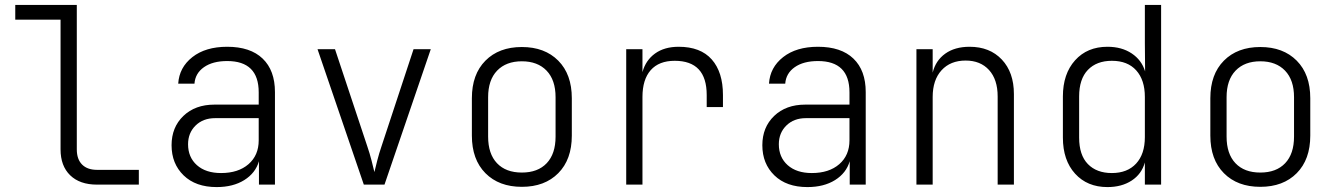

<svg xmlns="http://www.w3.org/2000/svg" viewBox="-20 -750 5440 780"><path d="M374 0Q304 0 265 -38Q226 -76 226 -143V-670H42V-730H292V-143Q292 -103 313.5 -81.5Q335 -60 374 -60H544V0Z M860 10Q775 10 726 -37.5Q677 -85 677 -160Q677 -233 725 -279Q773 -325 851 -325H1031V-375Q1031 -502 903 -502Q844 -502 808.5 -477Q773 -452 770 -410H704Q708 -476 761.5 -518Q815 -560 903 -560Q997 -560 1047 -512Q1097 -464 1097 -376V0H1032V-95Q1018 -47 972.5 -18.5Q927 10 860 10ZM878 -47Q948 -47 989.5 -83Q1031 -119 1031 -180V-270H854Q805 -270 774.5 -240Q744 -210 744 -164Q744 -111 780 -79Q816 -47 878 -47Z M1458 0 1270 -550H1341L1472 -156Q1482 -127 1489.5 -97.5Q1497 -68 1501 -51Q1505 -68 1512.5 -97.5Q1520 -127 1530 -156L1660 -550H1730L1542 0Z M2100 9Q2007 9 1952 -46.5Q1897 -102 1897 -199V-351Q1897 -448 1952 -503.5Q2007 -559 2100 -559Q2193 -559 2248 -503.5Q2303 -448 2303 -351V-199Q2303 -102 2248 -46.5Q2193 9 2100 9ZM2100 -49Q2165 -49 2201 -87Q2237 -125 2237 -195V-355Q2237 -425 2200.5 -463Q2164 -501 2100 -501Q2036 -501 1999.5 -463Q1963 -425 1963 -355V-195Q1963 -125 1999 -87Q2035 -49 2100 -49Z M2524 0V-550H2590V-457Q2603 -505 2641 -532.5Q2679 -560 2737 -560Q2826 -560 2871.5 -508.5Q2917 -457 2917 -364V-315H2851V-364Q2851 -503 2721 -503Q2657 -503 2623.5 -465Q2590 -427 2590 -356V0Z M3260 10Q3175 10 3126 -37.5Q3077 -85 3077 -160Q3077 -233 3125 -279Q3173 -325 3251 -325H3431V-375Q3431 -502 3303 -502Q3244 -502 3208.5 -477Q3173 -452 3170 -410H3104Q3108 -476 3161.5 -518Q3215 -560 3303 -560Q3397 -560 3447 -512Q3497 -464 3497 -376V0H3432V-95Q3418 -47 3372.5 -18.5Q3327 10 3260 10ZM3278 -47Q3348 -47 3389.5 -83Q3431 -119 3431 -180V-270H3254Q3205 -270 3174.5 -240Q3144 -210 3144 -164Q3144 -111 3180 -79Q3216 -47 3278 -47Z M3703 0V-550H3769V-455Q3781 -504 3820 -532Q3859 -560 3919 -560Q4001 -560 4050 -508Q4099 -456 4099 -368V0H4033V-358Q4033 -427 3998 -465.5Q3963 -504 3903 -504Q3841 -504 3805 -464.5Q3769 -425 3769 -356V0Z M4479 10Q4397 10 4347.5 -44.5Q4298 -99 4298 -191V-358Q4298 -450 4347.5 -505Q4397 -560 4479 -560Q4537 -560 4577.5 -533Q4618 -506 4632 -460L4631 -576V-730H4697V0H4631V-90Q4618 -43 4577.5 -16.5Q4537 10 4479 10ZM4497 -47Q4560 -47 4595.5 -85.5Q4631 -124 4631 -193V-356Q4631 -425 4596 -464Q4561 -503 4497 -503Q4435 -503 4399.5 -466Q4364 -429 4364 -358V-191Q4364 -120 4399.5 -83.5Q4435 -47 4497 -47Z M5100 9Q5007 9 4952 -46.5Q4897 -102 4897 -199V-351Q4897 -448 4952 -503.5Q5007 -559 5100 -559Q5193 -559 5248 -503.5Q5303 -448 5303 -351V-199Q5303 -102 5248 -46.5Q5193 9 5100 9ZM5100 -49Q5165 -49 5201 -87Q5237 -125 5237 -195V-355Q5237 -425 5200.5 -463Q5164 -501 5100 -501Q5036 -501 4999.5 -463Q4963 -425 4963 -355V-195Q4963 -125 4999 -87Q5035 -49 5100 -49Z"/></svg>

Font: JetBrains Mono NL ExtraLight
Style: Regular
Weight: 200
Designer: Philipp Nurullin, Konstantin Bulenkov
Foundry: JetBrains
Version: Version 2.304; ttfautohint (v1.8.4.7-5d5b)